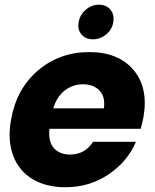

<svg xmlns="http://www.w3.org/2000/svg" viewBox="-20 -787 656 815"><path d="M332 -429.2Q288.6 -429.2 254.6 -402.6Q220.7 -376 206.1 -327.1H420.9Q427.7 -375.5 402.6 -402.3Q377.4 -429.2 332 -429.2ZM557.1 -185.1Q521 -100.6 440.2 -46.4Q359.4 7.8 257.8 7.8Q175.8 7.8 118.2 -26.6Q60.5 -61 35.9 -126.5Q11.2 -191.9 26.9 -278.8Q49.8 -410.2 141.4 -488Q232.9 -565.9 358.9 -565.9Q482.4 -565.9 546.6 -490.2Q610.8 -414.6 588.9 -289.1Q585 -267.6 577.1 -240.2H189.9Q184.1 -186.5 208.5 -158.7Q232.9 -130.9 276.9 -130.9Q340.3 -130.9 375 -185.1ZM374 -620.1Q343.3 -620.1 325.7 -641.1Q308.1 -662.1 314 -692.9Q318.8 -724.1 344 -745.6Q369.1 -767.1 399.9 -767.1Q431.2 -767.1 448.7 -745.8Q466.3 -724.6 460.9 -692.9Q456.1 -662.1 430.9 -641.1Q405.8 -620.1 374 -620.1Z"/></svg>

Font: Poppins
Style: Bold Italic
Weight: 700
Italic angle: -10°
Designer: Ninad Kale (Devanagari), Jonny Pinhorn (Latin)
Foundry: Indian Type Foundry
Version: Version 3.200;PS 1.000;hotconv 16.6.54;makeotf.lib2.5.65590